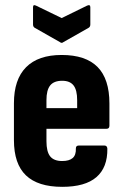

<svg xmlns="http://www.w3.org/2000/svg" viewBox="-20 -716 479 744"><path d="M221 8Q127 8 80.5 -36.5Q34 -81 34 -173V-316Q34 -408 81 -455.5Q128 -503 219 -503Q312 -503 358 -456.5Q404 -410 404 -315V-229Q404 -217 393 -217H160V-169Q160 -128 174.5 -110Q189 -92 221 -92Q248 -92 261.5 -103.5Q275 -115 274 -141Q274 -152 285 -152H385Q395 -152 396 -140Q397 -67 353.5 -29.5Q310 8 221 8ZM160 -297H279V-328Q279 -367 265 -385Q251 -403 221 -403Q189 -403 174.5 -385Q160 -367 160 -328ZM212 -553 115 -608Q108 -612 108 -621V-688Q108 -700 120 -694L219 -646L317 -694Q330 -700 330 -688V-621Q330 -612 323 -608L226 -553Q219 -547 212 -553Z"/></svg>

Font: Sofia Sans Condensed ExtraBold
Style: Regular
Weight: 800
Designer: Botio Nikoltchev, Ani Petrova
Foundry: lettersoup
Version: Version 4.101